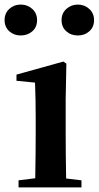

<svg xmlns="http://www.w3.org/2000/svg" viewBox="-42 -819 431 839"><path d="M120 -731Q120 -700 99 -682Q78 -664 48 -664Q19 -664 -1.5 -682.5Q-22 -701 -22 -731Q-22 -761 -1.5 -780Q19 -799 48 -799Q78 -799 99 -780Q120 -761 120 -731ZM245 -385V-235Q245 -153 247 -39L314 -31V0H39V-31L112 -40Q114 -154 114 -235V-306Q114 -386 111 -458L30 -466V-493L235 -550L248 -541ZM248 -780Q269 -799 298 -799Q327 -799 348 -780Q369 -761 369 -731Q369 -701 348.5 -682.5Q328 -664 298 -664Q268 -664 247.5 -682.5Q227 -701 227 -731Q227 -761 248 -780Z"/></svg>

Font: Swei Spring CJKtc
Style: Bold
Weight: 700
Version: Version 1.021